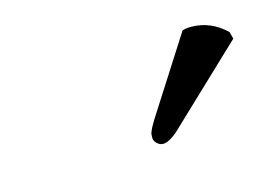

<svg xmlns="http://www.w3.org/2000/svg" viewBox="-40 -771 420 294"><g transform="rotate(-15 170.5 -624.0)"><path d="M263.2 -703.1Q269 -705.1 276.9 -705.1Q308.1 -705.1 332 -682.1L335 -670.9L220.2 -562Q201.2 -543 189.9 -543Q184.6 -543 180.2 -547.1Q175.8 -551.3 175.8 -556.2Q175.8 -559.6 176 -561.8Q176.3 -564 177.7 -567.1Q179.2 -570.3 179.7 -571.5Q180.2 -572.8 183.1 -577.4Q186 -582 187 -584Z"/></g></svg>

Font: Linear Smooth
Style: Regular
Weight: 400
Designer: Philipp H. Poll, Flanker
Foundry: Philipp H. Poll, reworked by Flanker
Version: Version 1.061 | FøM Fix